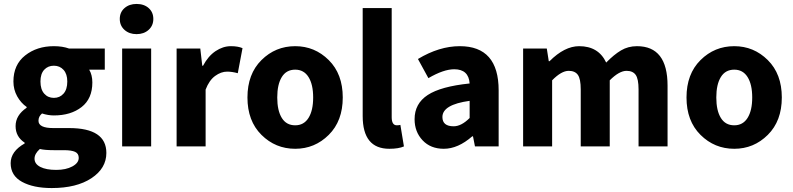

<svg xmlns="http://www.w3.org/2000/svg" viewBox="-20 -742 4018 973"><path d="M242 211Q149 211 91.5 179.5Q34 148 34 85Q34 25 105 -15V-19Q59 -49 59 -103Q59 -158 115 -196V-200Q86 -220 67 -254Q48 -288 48 -329Q48 -414 107.5 -461Q167 -508 253 -508Q297 -508 330 -496H511V-389H432Q448 -362 448 -324Q448 -242 393.5 -199.5Q339 -157 253 -157Q224 -157 193 -167Q175 -152 175 -130Q175 -93 250 -93H330Q519 -93 519 33Q519 111 443.5 161Q368 211 242 211ZM321 -329Q321 -367 302 -388Q283 -409 253 -409Q223 -409 204 -388.5Q185 -368 185 -329Q185 -289 204 -267.5Q223 -246 253 -246Q283 -246 302 -267.5Q321 -289 321 -329ZM265 119Q314 119 346.5 101.5Q379 84 379 58Q379 36 360.5 27.5Q342 19 303 19H252Q206 19 182 13Q155 37 155 62Q155 89 184.5 104Q214 119 265 119Z M599 0V-496H746V0ZM672 -722Q710 -722 733.5 -701Q757 -680 757 -646Q757 -612 733 -590.5Q709 -569 672 -569Q635 -569 611 -590.5Q587 -612 587 -646Q587 -680 611 -701Q635 -722 672 -722Z M875 0V-496H995L1005 -409H1009Q1035 -458 1072.5 -483Q1110 -508 1150 -508Q1186 -508 1209 -498L1185 -371Q1156 -379 1131 -379Q1100 -379 1070 -357Q1040 -335 1022 -288V0Z M1476 12Q1376 12 1305 -58.5Q1234 -129 1234 -248Q1234 -367 1305 -437.5Q1376 -508 1476 -508Q1575 -508 1646 -437.5Q1717 -367 1717 -248Q1717 -129 1646 -58.5Q1575 12 1476 12ZM1476 -107Q1520 -107 1543.5 -144.5Q1567 -182 1567 -248Q1567 -314 1543.5 -351.5Q1520 -389 1476 -389Q1431 -389 1408 -351.5Q1385 -314 1385 -248Q1385 -182 1408 -144.5Q1431 -107 1476 -107Z M1953 12Q1818 12 1818 -154V-701H1965V-148Q1965 -107 1991 -107Q2001 -107 2009 -109L2027 0Q2000 12 1953 12Z M2229 12Q2162 12 2121.5 -31Q2081 -74 2081 -138Q2081 -217 2147.5 -260.5Q2214 -304 2360 -319Q2355 -391 2282 -391Q2228 -391 2151 -346L2098 -443Q2206 -508 2310 -508Q2507 -508 2507 -284V0H2387L2377 -51H2373Q2301 12 2229 12ZM2279 -102Q2318 -102 2360 -144V-231Q2222 -212 2222 -149Q2222 -102 2279 -102Z M2631 0V-496H2751L2761 -432H2765Q2841 -508 2915 -508Q3013 -508 3052 -425Q3091 -465 3127 -486.5Q3163 -508 3208 -508Q3363 -508 3363 -308V0H3216V-289Q3216 -342 3201.5 -362.5Q3187 -383 3155 -383Q3118 -383 3070 -335V0H2923V-289Q2923 -342 2908.5 -362.5Q2894 -383 2862 -383Q2825 -383 2778 -335V0Z M3701 12Q3601 12 3530 -58.5Q3459 -129 3459 -248Q3459 -367 3530 -437.5Q3601 -508 3701 -508Q3800 -508 3871 -437.5Q3942 -367 3942 -248Q3942 -129 3871 -58.5Q3800 12 3701 12ZM3701 -107Q3745 -107 3768.5 -144.5Q3792 -182 3792 -248Q3792 -314 3768.5 -351.5Q3745 -389 3701 -389Q3656 -389 3633 -351.5Q3610 -314 3610 -248Q3610 -182 3633 -144.5Q3656 -107 3701 -107Z"/></svg>

Font: Toshiba Sans
Style: Bold
Weight: 700
Designer: Paul D. Hunt
Foundry: Toshiba Corporation
Version: Version 2.020;PS 2.0;hotconv 1.0.86;makeotf.lib2.5.63406